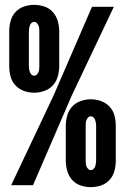

<svg xmlns="http://www.w3.org/2000/svg" viewBox="-20 -763 515 791"><path d="M121 -381Q99 -381 78.5 -388.5Q58 -396 43.5 -411.5Q29 -427 23.5 -448Q18 -469 18 -491V-634Q18 -655 23.5 -676Q29 -697 43.5 -713Q58 -729 78.5 -736Q99 -743 121 -743Q142 -743 163 -736Q184 -729 198 -713Q212 -697 218 -676Q224 -655 224 -634V-491Q224 -469 218 -448Q212 -427 198 -411.5Q184 -396 163 -388.5Q142 -381 121 -381ZM26 0 200 -368 359 -735H449L275 -368L116 0ZM121 -451Q127 -451 131.5 -455.5Q136 -460 138.5 -466Q141 -472 141.5 -478Q142 -484 142 -491V-634Q142 -640 141.5 -646Q141 -652 138.5 -658Q136 -664 131.5 -668.5Q127 -673 121 -673Q115 -673 110 -668.5Q105 -664 103 -658Q101 -652 100 -646Q99 -640 99 -634V-491Q99 -484 100 -478Q101 -472 103 -466Q105 -460 110 -455.5Q115 -451 121 -451ZM354 8Q333 8 312 1Q291 -6 277 -22Q263 -38 257 -59Q251 -80 251 -101V-244Q251 -266 257 -287Q263 -308 277 -323.5Q291 -339 312 -346.5Q333 -354 354 -354Q376 -354 396.5 -346.5Q417 -339 431.5 -323.5Q446 -308 451.5 -287Q457 -266 457 -244V-101Q457 -80 451.5 -59Q446 -38 431.5 -22Q417 -6 396.5 1Q376 8 354 8ZM354 -62Q360 -62 365 -66.5Q370 -71 372 -77Q374 -83 375 -89Q376 -95 376 -101V-244Q376 -251 375 -257Q374 -263 372 -269Q370 -275 365 -279.5Q360 -284 354 -284Q348 -284 343.5 -279.5Q339 -275 336.5 -269Q334 -263 333.5 -257Q333 -251 333 -244V-101Q333 -95 333.5 -89Q334 -83 336.5 -77Q339 -71 343.5 -66.5Q348 -62 354 -62Z"/></svg>

Font: Iosevka QP
Style: Bold
Weight: 700
Designer: Belleve Invis
Foundry: Belleve Invis
Version: Version 20.0.0; ttfautohint (v1.8.4)